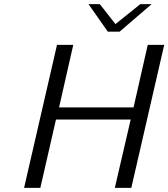

<svg xmlns="http://www.w3.org/2000/svg" viewBox="-20 -913 818 933"><path d="M410 -893H465L541 -796L662 -893H717L561 -759H504ZM97 0 257 -695H336L267 -391H629L698 -695H778L618 0H538L615 -332H252L176 0Z"/></svg>

Font: Coval
Style: ExtraLight Italic
Weight: 200
Foundry: Context Ltd
Version: Version 001.000